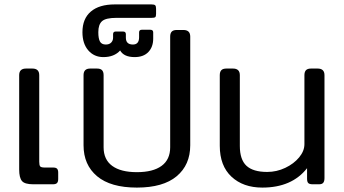

<svg xmlns="http://www.w3.org/2000/svg" viewBox="-20 -836 1559 871"><path d="M67 -67V-495Q67 -525 98 -525H127Q158 -525 158 -495V-102Q158 -86 162.5 -81Q167 -76 183 -76H221Q234 -76 239 -70.5Q244 -65 244 -53V-24Q244 -11 238.5 -5.5Q233 0 220 0H131Q92 0 79.5 -15Q67 -30 67 -67Z M359 -177V-495Q359 -525 389 -525H420Q436 -525 443 -517.5Q450 -510 450 -495V-168Q450 -112 489 -83.5Q528 -55 601 -55Q674 -55 713 -83.5Q752 -112 752 -168V-670Q752 -685 759 -692.5Q766 -700 782 -700H812Q843 -700 843 -670V-177Q843 -88 781.5 -36.5Q720 15 601 15Q482 15 420.5 -36.5Q359 -88 359 -177Z M354 -690Q354 -751 392 -783.5Q430 -816 501 -816H667Q680 -816 684 -812Q688 -808 688 -796V-773Q688 -761 684 -758Q680 -755 667 -755H508Q460 -755 443 -740Q426 -725 426 -690Q426 -661 433.5 -647.5Q441 -634 460 -634Q476 -634 484.5 -643Q493 -652 493 -665V-681Q493 -693 505 -693H538Q551 -693 551 -681V-665Q551 -634 583 -634Q611 -634 611 -667V-689Q611 -701 623 -701H662Q675 -701 675 -689V-661Q675 -623 653 -600Q631 -577 591 -577Q542 -577 525 -607Q498 -577 449 -577Q407 -577 380.5 -607.5Q354 -638 354 -690Z M977 -175V-495Q977 -510 984 -517.5Q991 -525 1007 -525H1037Q1068 -525 1068 -495V-174Q1068 -112 1098 -84Q1128 -56 1192 -56Q1235 -56 1274 -74.5Q1313 -93 1337 -122Q1361 -151 1361 -182V-495Q1361 -510 1368 -517.5Q1375 -525 1391 -525H1421Q1452 -525 1452 -495V-28Q1452 -14 1446.5 -7Q1441 0 1427 0H1399Q1384 0 1378.5 -5.5Q1373 -11 1373 -25V-73Q1304 15 1170 15Q1083 15 1030 -34.5Q977 -84 977 -175Z"/></svg>

Font: Mitr Light
Style: Regular
Weight: 300
Designer: Thanarat Vachiruckul
Foundry: Cadson Demak
Version: Version 1.002